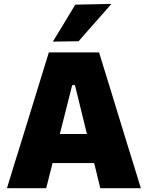

<svg xmlns="http://www.w3.org/2000/svg" viewBox="-20 -988 774 1008"><path d="M16.5 0Q34 -57 53.5 -120.8Q73 -184.5 91 -241L166.5 -486Q187 -553 203.5 -606Q220 -659 236.5 -713H500Q517.5 -656.5 533.8 -603.5Q550 -550.5 570 -486L645 -241Q663.5 -182 682.8 -119.5Q702 -57 719.5 0H506.5Q493.5 -53.5 479.8 -110Q466 -166.5 453 -216.5L373.5 -541H359L278 -220.5Q265 -168 250.5 -110.5Q236 -53 222.5 0ZM210.5 -132 233.5 -284.5H528L546.5 -132ZM257.5 -769.5Q287.5 -818.5 316.8 -866.8Q346 -915 375 -963.5L565 -967.5Q535 -933.5 505.8 -900.2Q476.5 -867 448.2 -834.8Q420 -802.5 392.5 -771.5Z"/></svg>

Font: Commissioner Thin ExtraBold
Style: Regular
Weight: 800
Version: Version 1.000